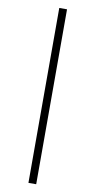

<svg xmlns="http://www.w3.org/2000/svg" viewBox="-122 -998 629 1267"><g transform="rotate(10 192.5 -364.0)"><path d="M167 222V-950H219V222Z"/></g></svg>

Font: Be Vietnam Pro ExtraLight
Style: Regular
Weight: 200
Designer: Lam Bao, Tony Le, Vietanh Nguyen
Foundry: Yellow Type Foundry
Version: Version 1.002; ttfautohint (v1.8.3)